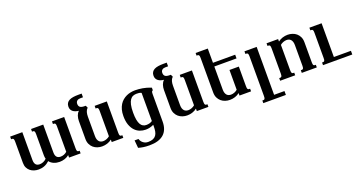

<svg xmlns="http://www.w3.org/2000/svg" viewBox="-47 -1509 4680 2498"><g transform="rotate(-20 2293.0 -259.5)"><path d="M76.7 -433.6Q76.7 -448.7 75.2 -458Q73.7 -467.3 70.3 -472.7Q66.9 -478 62 -480Q57.1 -481.9 50.8 -481.9H37.6V-518.6H206.1V-132.8Q206.1 -108.4 211.7 -92.3Q217.3 -76.2 226.8 -66.7Q236.3 -57.1 249.5 -53Q262.7 -48.8 277.3 -48.8Q288.1 -48.8 300.3 -51Q312.5 -53.2 325 -58.1Q337.4 -63 349.6 -70.8Q361.8 -78.6 373 -90.3Q369.6 -101.6 367.9 -113.8Q366.2 -126 366.2 -140.1V-433.6Q366.2 -448.7 364.7 -458Q363.3 -467.3 359.9 -472.7Q356.4 -478 351.6 -480Q346.7 -481.9 340.3 -481.9H327.1V-518.6H495.6V-132.8Q495.6 -108.4 501.2 -92.3Q506.8 -76.2 516.4 -66.7Q525.9 -57.1 539.1 -53Q552.2 -48.8 566.9 -48.8Q590.8 -48.8 613.8 -57.6Q636.7 -66.4 655.8 -83.5V-433.6Q655.8 -448.7 654.3 -458Q652.8 -467.3 649.4 -472.7Q646 -478 641.1 -480Q636.2 -481.9 629.9 -481.9H616.7V-518.6H785.2V-85Q785.2 -69.8 786.6 -60.5Q788.1 -51.3 791.5 -45.9Q794.9 -40.5 799.6 -38.6Q804.2 -36.6 811 -36.6H824.7V0H664.6V-34.2Q638.7 -12.2 603.8 -0.7Q568.8 10.7 532.2 10.7Q511.7 10.7 491.9 7.1Q472.2 3.4 454.3 -3.9Q436.5 -11.2 420.9 -22.7Q405.3 -34.2 393.6 -49.8Q360.8 -19 323.2 -4.2Q285.6 10.7 242.7 10.7Q210.9 10.7 181.2 1.7Q151.4 -7.3 128.2 -25.9Q105 -44.4 90.8 -72.8Q76.7 -101.1 76.7 -140.1Z M994.1 -528.3Q970.7 -530.8 950.4 -537.4Q930.2 -543.9 915.3 -555.4Q900.4 -566.9 891.6 -583.7Q882.8 -600.6 882.8 -623.5Q882.8 -653.3 895.3 -673.3Q907.7 -693.4 930.2 -705.1Q952.6 -716.8 984.1 -721.7Q1015.6 -726.6 1053.2 -726.6H1103V-675.3H1064Q1051.8 -675.3 1040.8 -672.1Q1029.8 -668.9 1021.2 -662.1Q1012.7 -655.3 1007.8 -645Q1002.9 -634.8 1002.9 -620.1Q1002.9 -589.4 1021.2 -574.5Q1039.6 -559.6 1085.4 -559.6H1099.1L1114.3 -528.3Q1092.3 -505.9 1084.5 -478.3Q1076.7 -450.7 1076.7 -417V-147.5Q1076.7 -119.1 1083.5 -100.1Q1090.3 -81.1 1101.3 -69.8Q1112.3 -58.6 1126.7 -53.7Q1141.1 -48.8 1156.7 -48.8Q1180.2 -48.8 1204.8 -58.3Q1229.5 -67.9 1246.6 -83.5V-433.6Q1246.6 -448.7 1245.1 -458Q1243.7 -467.3 1240.2 -472.7Q1236.8 -478 1231.9 -480Q1227.1 -481.9 1220.7 -481.9H1207.5V-518.6H1376V-85Q1376 -69.8 1377.4 -60.5Q1378.9 -51.3 1382.3 -45.9Q1385.7 -40.5 1390.4 -38.6Q1395 -36.6 1401.9 -36.6H1415.5V0H1255.4V-34.2Q1227.5 -11.7 1192.6 -0.5Q1157.7 10.7 1121.1 10.7Q1087.9 10.7 1056.6 0.5Q1025.4 -9.8 1001.2 -30.3Q977.1 -50.8 962.2 -81.8Q947.3 -112.8 947.3 -154.8V-404.3Q947.3 -421.4 950 -439.5Q952.6 -457.5 958.5 -474.1Q964.4 -490.7 973.1 -504.9Q981.9 -519 994.1 -528.3Z M1773.4 -480.5Q1747.1 -480.5 1724.1 -471.4Q1701.2 -462.4 1684.1 -438.5Q1667 -414.6 1657.2 -372.3Q1647.5 -330.1 1647.5 -264.2Q1647.5 -204.6 1655 -164.6Q1662.6 -124.5 1677 -100.1Q1691.4 -75.7 1711.4 -65.2Q1731.4 -54.7 1756.3 -54.7Q1805.7 -54.7 1839.4 -78.6V-467.8Q1823.7 -477.1 1805.9 -478.8Q1788.1 -480.5 1773.4 -480.5ZM1701.2 161.1Q1743.7 161.1 1770.5 149.7Q1797.4 138.2 1812.7 116.7Q1828.1 95.2 1833.7 64.9Q1839.4 34.7 1839.4 -3.4V-26.4Q1813.5 -13.7 1785.4 -6.8Q1757.3 0 1728 0Q1687 0 1648.2 -14.6Q1609.4 -29.3 1579.3 -61.3Q1549.3 -93.3 1531.2 -143.3Q1513.2 -193.4 1513.2 -264.2Q1513.2 -313.5 1523.7 -352.3Q1534.2 -391.1 1552.5 -420.4Q1570.8 -449.7 1595.7 -470.5Q1620.6 -491.2 1649.2 -504.4Q1677.7 -517.6 1708.7 -523.4Q1739.7 -529.3 1770.5 -529.3Q1818.4 -529.3 1873.5 -520Q1928.7 -510.7 1988.3 -486.3V-449.7Q1984.4 -448.7 1981 -447Q1977.5 -445.3 1974.9 -440.9Q1972.2 -436.5 1970.5 -428.7Q1968.8 -420.9 1968.8 -407.7V-25.4Q1968.8 34.2 1951.4 78.1Q1934.1 122.1 1900.6 150.9Q1867.2 179.7 1818.4 194.1Q1769.5 208.5 1706.1 208.5Q1679.2 208.5 1657.5 207Q1635.7 205.6 1617.4 202.6Q1599.1 199.7 1583 196Q1566.9 192.4 1551.8 188L1542 81.5H1595.7Q1604.5 108.4 1619.1 124Q1633.8 139.6 1649.2 147.9Q1664.6 156.2 1678.7 158.7Q1692.9 161.1 1701.2 161.1Z M2172.4 -528.3Q2148.9 -530.8 2128.7 -537.4Q2108.4 -543.9 2093.5 -555.4Q2078.6 -566.9 2069.8 -583.7Q2061 -600.6 2061 -623.5Q2061 -653.3 2073.5 -673.3Q2085.9 -693.4 2108.4 -705.1Q2130.9 -716.8 2162.4 -721.7Q2193.8 -726.6 2231.4 -726.6H2281.2V-675.3H2242.2Q2230 -675.3 2219 -672.1Q2208 -668.9 2199.5 -662.1Q2190.9 -655.3 2186 -645Q2181.2 -634.8 2181.2 -620.1Q2181.2 -589.4 2199.5 -574.5Q2217.8 -559.6 2263.7 -559.6H2277.3L2292.5 -528.3Q2270.5 -505.9 2262.7 -478.3Q2254.9 -450.7 2254.9 -417V-147.5Q2254.9 -119.1 2261.7 -100.1Q2268.6 -81.1 2279.5 -69.8Q2290.5 -58.6 2304.9 -53.7Q2319.3 -48.8 2335 -48.8Q2358.4 -48.8 2383.1 -58.3Q2407.7 -67.9 2424.8 -83.5V-433.6Q2424.8 -448.7 2423.3 -458Q2421.9 -467.3 2418.5 -472.7Q2415 -478 2410.2 -480Q2405.3 -481.9 2398.9 -481.9H2385.7V-518.6H2554.2V-85Q2554.2 -69.8 2555.7 -60.5Q2557.1 -51.3 2560.5 -45.9Q2564 -40.5 2568.6 -38.6Q2573.2 -36.6 2580.1 -36.6H2593.8V0H2433.6V-34.2Q2405.8 -11.7 2370.8 -0.5Q2335.9 10.7 2299.3 10.7Q2266.1 10.7 2234.9 0.5Q2203.6 -9.8 2179.4 -30.3Q2155.3 -50.8 2140.4 -81.8Q2125.5 -112.8 2125.5 -154.8V-404.3Q2125.5 -421.4 2128.2 -439.5Q2130.9 -457.5 2136.7 -474.1Q2142.6 -490.7 2151.4 -504.9Q2160.2 -519 2172.4 -528.3Z M3153.3 -467.3H2845.7V-147.5Q2845.7 -119.1 2852.5 -100.1Q2859.4 -81.1 2870.4 -69.8Q2881.3 -58.6 2895.8 -53.7Q2910.2 -48.8 2925.8 -48.8Q2949.2 -48.8 2973.9 -58.3Q2998.5 -67.9 3015.6 -83.5V-357.4H3145V-85Q3145 -69.8 3146.5 -60.5Q3147.9 -51.3 3151.4 -45.9Q3154.8 -40.5 3159.4 -38.6Q3164.1 -36.6 3170.9 -36.6H3184.6V0H3024.4V-34.2Q2996.6 -11.7 2961.7 -0.5Q2926.8 10.7 2890.1 10.7Q2856.9 10.7 2825.7 0.5Q2794.4 -9.8 2770.3 -30.3Q2746.1 -50.8 2731.2 -81.8Q2716.3 -112.8 2716.3 -154.8V-630.9Q2716.3 -646 2714.8 -655.3Q2713.4 -664.6 2710 -669.9Q2706.5 -675.3 2701.7 -677.2Q2696.8 -679.2 2690.4 -679.2H2677.2V-715.8H2845.7V-518.6H3153.3Z M3594.2 198.7H3281.7V162.1H3295.4Q3301.8 162.1 3306.6 160.2Q3311.5 158.2 3314.9 152.8Q3318.4 147.5 3319.8 138.2Q3321.3 128.9 3321.3 113.8V-433.6Q3321.3 -448.7 3319.8 -458Q3318.4 -467.3 3314.9 -472.7Q3311.5 -478 3306.6 -480Q3301.8 -481.9 3295.4 -481.9H3281.7V-518.6H3450.7V145H3594.2Z M3756.3 -85Q3756.3 -69.8 3757.8 -60.5Q3759.3 -51.3 3762.7 -45.9Q3766.1 -40.5 3770.8 -38.6Q3775.4 -36.6 3782.2 -36.6H3795.4V0H3587.4V-36.6H3601.1Q3607.4 -36.6 3612.3 -38.6Q3617.2 -40.5 3620.6 -45.9Q3624 -51.3 3625.5 -60.5Q3627 -69.8 3627 -85V-433.6Q3627 -448.7 3625.5 -458Q3624 -467.3 3620.6 -472.7Q3617.2 -478 3612.3 -480Q3607.4 -481.9 3601.1 -481.9H3587.4V-518.6H3747.6V-484.4Q3775.4 -506.8 3810.3 -518.1Q3845.2 -529.3 3881.8 -529.3Q3914.6 -529.3 3946 -519Q3977.5 -508.8 4001.7 -488.3Q4025.9 -467.8 4040.8 -436.5Q4055.7 -405.3 4055.7 -363.8V-85Q4055.7 -69.8 4057.1 -60.5Q4058.6 -51.3 4062 -45.9Q4065.4 -40.5 4070.1 -38.6Q4074.7 -36.6 4081.5 -36.6H4094.7V0H3886.7V-36.6H3900.4Q3906.7 -36.6 3911.6 -38.6Q3916.5 -40.5 3919.9 -45.9Q3923.3 -51.3 3924.8 -60.5Q3926.3 -69.8 3926.3 -85V-371.1Q3926.3 -399.4 3919.4 -418.5Q3912.6 -437.5 3901.6 -448.7Q3890.6 -460 3876 -464.8Q3861.3 -469.7 3846.2 -469.7Q3822.8 -469.7 3798.1 -460.2Q3773.4 -450.7 3756.3 -435.1Z M4585.9 0H4180.7V-36.6H4194.3Q4200.7 -36.6 4205.6 -38.6Q4210.4 -40.5 4213.9 -45.9Q4217.3 -51.3 4218.8 -60.5Q4220.2 -69.8 4220.2 -85V-433.6Q4220.2 -448.7 4218.8 -458Q4217.3 -467.3 4213.9 -472.7Q4210.4 -478 4205.6 -480Q4200.7 -481.9 4194.3 -481.9H4180.7V-518.6H4349.6V-51.3H4585.9Z"/></g></svg>

Font: Arian AMU Serif
Style: Bold
Weight: 700
Designer: Ruben Hakobyan (Tarumian)
Foundry: Ruben Hakobyan (Tarumian)
Version: Version 1.002